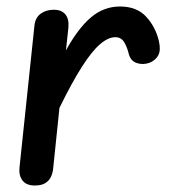

<svg xmlns="http://www.w3.org/2000/svg" viewBox="-20 -571 529 591"><path d="M87 0Q61 0 49.2 -15.5Q37.5 -31 40 -55L86 -492Q88.5 -516.5 105.2 -528.8Q122 -541 145.5 -541Q169.5 -541 181.2 -526.8Q193 -512.5 190.5 -485.5L183 -416Q220.5 -484 260 -517.5Q299.5 -551 349.5 -551Q400.5 -551 429.5 -520Q458.5 -489 469 -445Q475.5 -417 467.5 -401.5Q459.5 -386 441 -378Q420 -370.5 400.8 -377Q381.5 -383.5 376 -406.5Q371 -427 361.8 -441.8Q352.5 -456.5 335 -456.5Q313 -456.5 288 -435Q263 -413.5 232.5 -366Q202 -318.5 163 -239L143.5 -51Q142 -37 136.2 -25.5Q130.5 -14 118.8 -7Q107 0 87 0Z"/></svg>

Font: Edu SA Hand Medium
Style: Regular
Weight: 500
Designer: Tina and Corey Anderson, Eben Sorkin, Mirko Velimirovic
Foundry: Google for Education
Version: Version 2.000